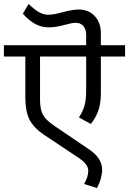

<svg xmlns="http://www.w3.org/2000/svg" viewBox="-35 -877 657 978"><path d="M366.5 -72.3 190.6 -189.6Q136 -226 115 -268.2Q94 -310.4 94 -382.2V-589H-15.2V-646.6H403.9V-697.2Q403.9 -728 389.8 -744.4Q375.6 -760.9 349.3 -760.9Q332.7 -760.9 290.2 -749.2Q247.7 -737.6 211.8 -737.6Q142.1 -737.6 81.4 -807.4L110.7 -856.9Q143.1 -825.6 165.8 -813.7Q188.6 -801.8 212.3 -801.8Q236.1 -801.8 285.9 -815.2Q335.7 -828.6 366.5 -828.6Q415.6 -828.6 447.2 -795.5Q478.8 -762.4 478.8 -706.8V-646.6H602.1V-589H478.8V-403.9Q478.8 -353.9 467.4 -318Q456 -282.1 428.2 -245.7L367 -278.6Q387.3 -309.4 395.6 -339.7Q403.9 -370.1 403.9 -417.6V-589H168.9V-370.1Q168.9 -319 184 -292Q199.2 -264.9 241.7 -236.1L420.1 -115.3Q485.3 -70.8 485.3 -12.6Q485.3 30.3 459 80.9L393.3 60.2Q414.6 23.8 414.6 -8.1Q414.6 -39.9 366.5 -72.3Z"/></svg>

Font: Khula
Style: Regular
Weight: 400
Designer: Erin McLaughlin, Steve Matteson
Version: Version 1.000;PS 1.0;hotconv 1.0.72;makeotf.lib2.5.5900; ttf